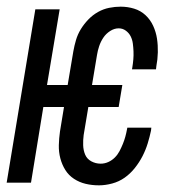

<svg xmlns="http://www.w3.org/2000/svg" viewBox="-25 -548 545 576"><path d="M272 8Q251 8 232 3.5Q213 -1 197 -11.5Q181 -22 171 -38Q161 -54 156 -73Q151 -92 151.5 -112.5Q152 -133 155 -154L167 -227H105L68 0H-5L81 -520H154L116 -293H178L195 -394Q198 -411 203 -428Q208 -445 217.5 -460.5Q227 -476 240 -489.5Q253 -503 269 -512Q285 -521 302.5 -524.5Q320 -528 337 -528Q358 -528 377.5 -522Q397 -516 411.5 -502.5Q426 -489 434.5 -470.5Q443 -452 446 -432Q449 -412 448.5 -391Q448 -370 444 -349L443 -340H371L372 -346Q374 -358 375 -370Q376 -382 375.5 -394Q375 -406 373.5 -417.5Q372 -429 367 -439Q362 -449 352.5 -456Q343 -463 331 -463Q318 -463 305.5 -455Q293 -447 285 -435Q277 -423 272.5 -409.5Q268 -396 266 -383L251 -293H342L331 -227H240L226 -143Q224 -128 224.5 -112.5Q225 -97 230.5 -84Q236 -71 249 -64Q262 -57 277 -57Q289 -57 300 -62Q311 -67 319.5 -75.5Q328 -84 333.5 -94.5Q339 -105 343.5 -116Q348 -127 351 -138Q354 -149 356 -160L357 -165H429L428 -156Q424 -137 418 -117.5Q412 -98 402.5 -79.5Q393 -61 379.5 -44Q366 -27 349 -15Q332 -3 311.5 2.5Q291 8 272 8Z"/></svg>

Font: Iosevka
Style: Italic
Weight: 400
Italic angle: -9°
Monospace: yes
Designer: Belleve Invis
Foundry: Belleve Invis
Version: Version 32.5.0; ttfautohint (v1.8.4)